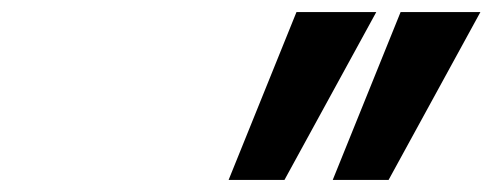

<svg xmlns="http://www.w3.org/2000/svg" viewBox="-20 -880 818 319"><path d="M645.6 -860 532.8 -581H625.6L778.2 -860ZM472.6 -860 359.8 -581H452.6L605.2 -860Z"/></svg>

Font: Hussar
Style: BdSuprExtOblFive
Weight: 700
Foundry: Cannot Into Space Fonts
Version: Version 2.00